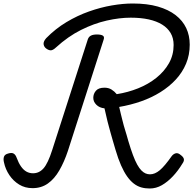

<svg xmlns="http://www.w3.org/2000/svg" viewBox="-33 -1058 1107 1097"><path d="M822 19Q796 19 773.5 12.5Q751 6 731 -9.5Q711 -25 693 -50.5Q675 -76 658.5 -113.5Q642 -151 627 -202Q619 -230 612 -253Q605 -276 600 -295Q595 -314 590 -331.5Q585 -349 581 -365.5Q577 -382 573 -400Q569 -418 564 -439Q535 -442 517.5 -459.5Q500 -477 500 -499Q500 -522 515 -539.5Q530 -557 564 -557Q587 -557 604 -546.5Q621 -536 634 -520Q698 -530 756.5 -553.5Q815 -577 860.5 -613.5Q906 -650 932.5 -697Q959 -744 959 -801Q959 -840 942 -869Q925 -898 893.5 -917.5Q862 -937 817 -947Q772 -957 714 -957Q650 -957 577 -940.5Q504 -924 430 -887Q356 -850 287 -787Q268 -769 254.5 -770.5Q241 -772 227 -784Q216 -795 216 -809Q216 -823 231 -840Q284 -894 346.5 -931.5Q409 -969 475.5 -992.5Q542 -1016 606 -1027Q670 -1038 725 -1038Q808 -1038 869 -1020.5Q930 -1003 970.5 -971.5Q1011 -940 1031 -897.5Q1051 -855 1051 -803Q1051 -744 1030 -694Q1009 -644 971.5 -603.5Q934 -563 883.5 -531.5Q833 -500 773 -479Q713 -458 648 -447Q653 -423 658 -404.5Q663 -386 666.5 -370.5Q670 -355 674 -341.5Q678 -328 682 -314.5Q686 -301 690.5 -286.5Q695 -272 700 -253Q714 -206 726.5 -172.5Q739 -139 751 -117.5Q763 -96 775 -84Q787 -72 799 -67Q811 -62 824 -62Q852 -62 880 -85.5Q908 -109 948 -166Q957 -178 970.5 -182Q984 -186 1000 -172Q1015 -161 1017.5 -149.5Q1020 -138 1009 -123Q985 -83 955 -51Q925 -19 892 0Q859 19 822 19ZM153 17Q110 17 76.5 -3.5Q43 -24 20.5 -57.5Q-2 -91 -10 -129Q-15 -148 -10.5 -162Q-6 -176 14 -181Q34 -187 45 -180.5Q56 -174 62 -157Q73 -127 87 -107Q101 -87 118 -77.5Q135 -68 156 -68Q191 -68 216 -96.5Q241 -125 265 -200L469 -834Q474 -848 486.5 -854.5Q499 -861 521 -861Q544 -861 554.5 -854.5Q565 -848 559 -831L355 -196Q334 -133 306 -84.5Q278 -36 240.5 -9.5Q203 17 153 17Z"/></svg>

Font: Playwrite IN
Style: Regular
Weight: 400
Designer: Veronika Burian, José Scaglione
Foundry: TypeTogether
Version: Version 1.002